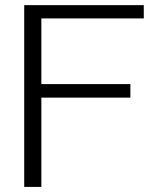

<svg xmlns="http://www.w3.org/2000/svg" viewBox="-20 -735 616 755"><path d="M75.2 0V-714.8H545.4V-662.6H142.6V-404.3H492.7V-351.1H142.6V0Z"/></svg>

Font: Pontano Sans Light
Style: Regular
Weight: 300
Designer: Vernon Adams
Foundry: Vernon Adams
Version: Version 2.001